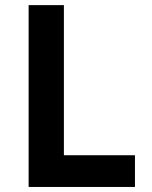

<svg xmlns="http://www.w3.org/2000/svg" viewBox="-20 -740 602 760"><path d="M93.3 0V-719.7H232.9V-125.5H514.2V0Z"/></svg>

Font: Reddit Mono
Style: Bold
Weight: 700
Designer: Stephen Hutchings
Foundry: Reddit
Version: Version 1.009